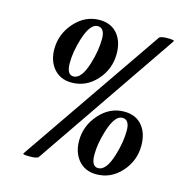

<svg xmlns="http://www.w3.org/2000/svg" viewBox="-108 -835 924 947"><g transform="rotate(15 354.0 -361.0)"><path d="M409.7 -590.8Q409.7 -513.2 357.4 -455.1Q305.2 -397 230.5 -397Q171.4 -397 137.2 -439Q106.4 -477.5 106.4 -535.2Q106.4 -612.3 159.4 -671.9Q212.4 -731.4 285.6 -731.4Q347.7 -731.4 380.4 -689Q409.7 -651.4 409.7 -590.8ZM663.6 -721.7 170.9 -1.5Q164.1 8.3 127 8.3Q92.3 8.3 92.3 3.4Q92.8 1.5 94.7 -1.5L589.8 -721.7Q596.7 -731.4 631.8 -731.4Q665.5 -731.4 665.5 -726.1Q665 -724.1 663.6 -721.7ZM644.5 -185.5Q644.5 -107.9 592.3 -49.8Q540 8.3 465.3 8.3Q406.2 8.3 372.1 -33.7Q341.3 -72.3 341.3 -129.9Q341.3 -207 394.3 -266.6Q447.3 -326.2 520.5 -326.2Q582.5 -326.2 615.2 -283.7Q644.5 -246.1 644.5 -185.5ZM320.8 -644Q320.8 -699.7 284.2 -699.7Q245.6 -699.7 218.8 -613.8Q197.8 -545.4 197.8 -488.8Q197.8 -428.7 231.9 -428.7Q273.4 -428.7 299.8 -516.1Q320.8 -584.5 320.8 -644ZM555.7 -238.8Q555.7 -294.4 519 -294.4Q480.5 -294.4 453.6 -208.5Q432.1 -139.6 432.1 -83.5Q432.1 -23.4 466.8 -23.4Q508.3 -23.4 534.7 -110.8Q555.7 -179.2 555.7 -238.8Z"/></g></svg>

Font: Dai Banna SIL Light
Style: BoldOblique
Weight: 700
Italic angle: -11°
Designer: Victor Gaultney
Foundry: SIL International
Version: Version 2.000